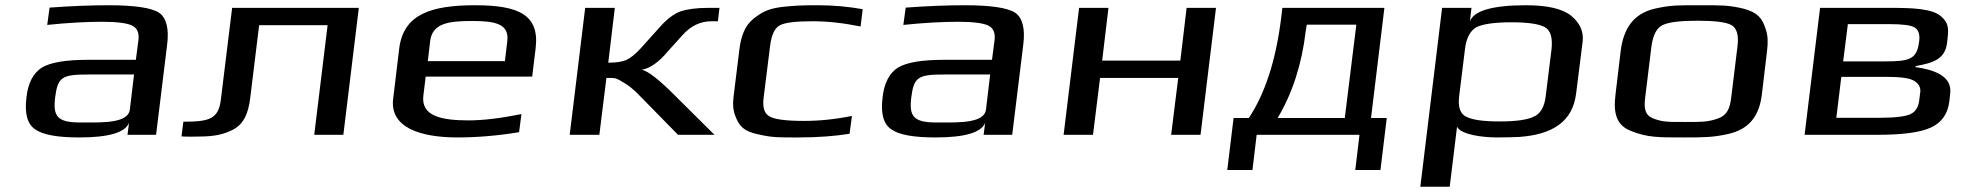

<svg xmlns="http://www.w3.org/2000/svg" viewBox="-20 -514 7511 732"><path d="M575 0 617 -342C625 -404 615 -445 587 -465C559 -484 495 -494 394 -494C327 -494 251 -491 169 -485L160 -419C237 -427 308 -431 369 -431C426 -431 463 -426 483 -417C502 -408 511 -390 508 -363L498 -286H316C230 -286 172 -276 139 -256C107 -235 87 -198 81 -144C73 -82 84 -41 114 -21C143 0 199 10 283 10C395 10 458 -9 472 -46L466 0ZM190 -141C200 -220 215 -230 317 -230H491L475 -96C469 -45 373 -47 309 -47H286C198 -47 182 -71 190 -141Z M679 -50 672 6C682 7 695 7 712 7C782 7 819 4 863 -17C909 -38 927 -82 934 -141L968 -418H1229L1178 0H1289L1348 -484H865L822 -134C813 -60 778 -50 679 -50Z M1791 -494C1620 -494 1518 -458 1502 -329L1479 -138C1465 -28 1582 10 1724 10C1801 10 1880 3 1959 -10L1968 -79C1888 -63 1821 -55 1767 -55C1661 -55 1585 -72 1594 -149L1603 -222H2009L2022 -329C2038 -458 1957 -494 1791 -494ZM1780 -434C1869 -434 1922 -423 1914 -357L1905 -281H1611L1620 -357C1628 -425 1689 -434 1780 -434Z M2152 0H2265L2292 -217C2331 -217 2327 -217 2358 -199C2377 -188 2397 -172 2418 -150L2565 0H2704L2553 -150C2492 -211 2451 -243 2427 -248C2459 -254 2492 -277 2526 -318L2582 -380C2613 -415 2650 -433 2693 -433H2717L2723 -484H2680C2634 -484 2599 -479 2573 -470C2547 -460 2521 -440 2494 -409L2423 -330C2402 -307 2383 -292 2367 -285C2350 -278 2328 -275 2299 -275L2324 -484H2211Z M3219 -4 3228 -72C3164 -59 3103 -53 3044 -53C2977 -53 2933 -59 2914 -70C2894 -81 2887 -104 2891 -139L2916 -339C2921 -380 2933 -406 2952 -417C2972 -428 3013 -433 3077 -433C3136 -433 3197 -426 3261 -413L3269 -479C3213 -489 3156 -494 3099 -494C3035 -494 3012 -493 2957 -487C2906 -480 2882 -466 2852 -442C2820 -416 2805 -376 2799 -326L2777 -148C2773 -118 2775 -93 2783 -73C2798 -32 2817 -13 2870 -2C2926 11 2950 10 3024 10C3098 10 3163 5 3219 -4Z M3839 0 3881 -342C3889 -404 3879 -445 3851 -465C3823 -484 3759 -494 3658 -494C3591 -494 3515 -491 3433 -485L3424 -419C3501 -427 3572 -431 3633 -431C3690 -431 3727 -426 3747 -417C3766 -408 3775 -390 3772 -363L3762 -286H3580C3494 -286 3436 -276 3403 -256C3371 -235 3351 -198 3345 -144C3337 -82 3348 -41 3378 -21C3407 0 3463 10 3547 10C3659 10 3722 -9 3736 -46L3730 0ZM3454 -141C3464 -220 3479 -230 3581 -230H3755L3739 -96C3733 -45 3637 -47 3573 -47H3550C3462 -47 3446 -71 3454 -141Z M4557 0 4616 -484H4504L4480 -283H4182L4206 -484H4094L4035 0H4147L4174 -217H4472L4445 0Z M5107 -64H4851C4907 -158 4943 -268 4958 -395L4962 -420H5151ZM4865 -450C4845 -285 4803 -157 4741 -64H4683L4659 134H4755L4771 0H5163L5147 134H5243L5267 -64H5207L5258 -484H4869Z M5688 10C5721 10 5749 9 5773 8C5897 -1 5976 -49 5989 -158L6014 -357C6018 -394 6003 -427 5970 -454C5936 -481 5879 -494 5798 -494C5670 -494 5598 -473 5584 -432L5590 -484H5478L5395 198H5507L5535 -31C5549 -1 5630 10 5688 10ZM5873 -147C5868 -106 5853 -80 5827 -69C5802 -57 5759 -51 5697 -51C5635 -51 5593 -57 5570 -69C5547 -80 5538 -106 5543 -147L5565 -325C5570 -370 5586 -398 5610 -411C5636 -423 5680 -429 5743 -429C5804 -429 5846 -423 5869 -411C5892 -398 5900 -370 5895 -325Z M6717 -321C6721 -353 6720 -380 6712 -402C6699 -445 6680 -467 6627 -481C6569 -495 6539 -494 6460 -494C6381 -494 6350 -495 6289 -481C6207 -462 6170 -405 6159 -321L6139 -153C6130 -82 6143 -35 6200 -14C6260 10 6302 10 6398 10C6474 10 6509 10 6568 -3C6649 -21 6687 -72 6697 -153ZM6580 -140C6575 -100 6564 -74 6529 -62C6489 -48 6464 -49 6405 -49C6345 -49 6320 -48 6284 -62C6252 -74 6247 -100 6252 -140L6276 -336C6282 -381 6296 -408 6320 -419C6344 -430 6388 -435 6452 -435C6516 -435 6559 -430 6580 -419C6601 -408 6610 -381 6604 -336Z M7403 -349 7405 -366C7410 -410 7407 -428 7381 -451C7347 -482 7269 -484 7184 -484H6919L6860 0H7134C7233 0 7302 -9 7342 -28C7383 -47 7406 -80 7412 -128L7415 -157C7422 -212 7378 -245 7283 -258V-262C7351 -274 7395 -289 7403 -349ZM7169 -280H7007L7025 -422H7183C7234 -422 7266 -418 7280 -409C7294 -400 7300 -383 7297 -358L7296 -352C7288 -288 7258 -280 7169 -280ZM7297 -131C7294 -106 7283 -88 7264 -79C7245 -70 7206 -65 7148 -65H6981L7000 -221H7173C7227 -221 7263 -216 7279 -205C7296 -194 7303 -180 7301 -163Z"/></svg>

Font: Gamestation Extended
Style: Italic
Weight: 400
Width: 7
Designer: Jonas Hecksher
Foundry: Jonas Hecksher, Playtypeª, e-types AS
Version: Version 1.003